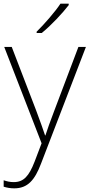

<svg xmlns="http://www.w3.org/2000/svg" viewBox="-23 -786 489 1048"><path d="M352 -758V-766H307C279 -723 218 -653 177 -613V-606H205C257 -648 319 -715 352 -758ZM0 -530 204 -4 166 96C135 176 106 208 52 208C31 208 15 204 -3 198V233C16 239 34 242 55 242C128 242 167 197 201 107L446 -530H405L273 -181C250 -122 235 -77 225 -47H223C213 -78 197 -122 174 -184L41 -530Z"/></svg>

Font: Noto Sans Arabic ExtLt
Style: Regular
Weight: 200
Designer: Monotype Design Team, Nadine Chahine, Nizar Qandah and Khaled Hosny
Foundry: Monotype Imaging Inc.
Version: Version 2.012